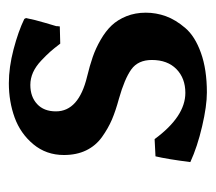

<svg xmlns="http://www.w3.org/2000/svg" viewBox="-47 -433 490 436"><g transform="rotate(-90 198.0 -215.0)"><path d="M61 -106.9 100.1 -108.9Q151.4 -39.1 205.1 -39.1Q238.3 -39.1 259 -59.3Q279.8 -79.6 279.8 -115.2Q279.8 -146.5 258.3 -161.9Q236.8 -177.2 191.9 -189.9Q164.6 -197.3 144.5 -205.8Q124.5 -214.4 104.7 -228.5Q85 -242.7 74.5 -264.4Q64 -286.1 64 -314.9Q64 -355 88.4 -384.3Q112.8 -413.6 149.2 -426.8Q185.5 -439.9 227.1 -439.9Q263.2 -439.9 304 -429.2Q344.7 -418.5 373 -404.8L375 -400.9Q371.1 -380.9 363.8 -356.4Q356.4 -332 356 -330.1L356.9 -332Q356.9 -331.5 356.4 -328.1Q356 -324.7 356 -324.2L316.9 -323.2Q305.7 -337.9 298.6 -345.9Q291.5 -354 278.3 -366.5Q265.1 -378.9 251.5 -385Q237.8 -391.1 223.1 -391.1Q196.3 -391.1 179.7 -375.7Q163.1 -360.4 163.1 -333Q163.1 -281.2 242.2 -262.2Q266.6 -256.3 286.4 -249.5Q306.2 -242.7 325.7 -231.4Q345.2 -220.2 358.2 -206.5Q371.1 -192.9 379.2 -172.9Q387.2 -152.8 387.2 -128.9Q387.2 -105.5 379.2 -83.3Q371.1 -61 352.3 -39.1Q333.5 -17.1 295.9 -3.7Q258.3 9.8 206.1 9.8Q175.3 9.8 129.2 -1Q83 -11.7 47.9 -27.8Q54.7 -80.6 61 -106.9Z"/></g></svg>

Font: Linear Smooth
Style: Bold
Weight: 700
Designer: Philipp H. Poll, Flanker
Foundry: Philipp H. Poll, reworked by Flanker
Version: Version 1.061 | FøM Fix